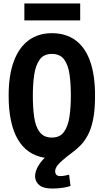

<svg xmlns="http://www.w3.org/2000/svg" viewBox="-20 -901 600 1111"><path d="M283 190Q230 190 206.5 169.5Q183 149 183 119Q183 93 198.5 64.5Q214 36 239 12Q188 4 149 -22.5Q110 -49 83.5 -94Q57 -139 43.5 -202.5Q30 -266 30 -347Q30 -466 60 -546.5Q90 -627 146 -668Q202 -709 280 -709Q361 -709 417 -668Q473 -627 501.5 -546.5Q530 -466 530 -347Q530 -266 519 -211Q508 -156 488.5 -119.5Q469 -83 444.5 -58.5Q420 -34 392.5 -14Q365 6 339 29Q334 33 327 40Q320 47 313.5 55Q307 63 303 72.5Q299 82 299 91Q299 101 305.5 109.5Q312 118 329 118Q339 118 351 116Q363 114 380 110L388 175Q372 181 343.5 185.5Q315 190 283 190ZM280 -105Q327 -105 350.5 -138Q374 -171 382 -226Q390 -281 390 -347Q390 -415 382.5 -469.5Q375 -524 351.5 -556.5Q328 -589 280 -589Q233 -589 209.5 -556Q186 -523 178 -468.5Q170 -414 170 -347Q170 -280 177.5 -225Q185 -170 209 -137.5Q233 -105 280 -105ZM121 -783V-881H444V-783Z"/></svg>

Font: Ubuntu Sans Mono
Style: Regular
Weight: 400
Monospace: yes
Designer: Dalton Maag Ltd
Foundry: Dalton Maag Ltd
Version: Version 1.006